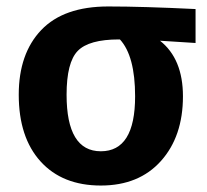

<svg xmlns="http://www.w3.org/2000/svg" viewBox="-20 -558 639 594"><path d="M585 -530V-425L475 -432Q546 -376 546 -260Q546 -136 478 -60Q410 16 292 16Q173 16 105.5 -58.5Q38 -133 38 -265Q38 -392 107.5 -465Q177 -538 315 -538Q421 -538 585 -530ZM398 -260Q398 -385 351 -436H348Q255 -436 220.5 -400.5Q186 -365 186 -265Q186 -90 292 -90Q398 -90 398 -260Z"/></svg>

Font: Fira Sans SemiBold
Style: Regular
Weight: 600
Designer: bBox Type GmbH & Carrois Corporate GbR & Edenspiekermann AG
Foundry: bBox Type GmbH & Carrois Corporate GbR & Edenspiekermann AG
Version: Version 4.301;PS 004.301;hotconv 1.0.88;makeotf.lib2.5.64775